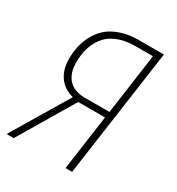

<svg xmlns="http://www.w3.org/2000/svg" viewBox="-165 -785 817 888"><g transform="rotate(30 243.0 -341.0)"><path d="M316.9 -682.1H450.2L354 0H318.8L359.9 -293.9H216.8L42 0H3.9L184.1 -300.8Q134.8 -313 107.4 -350.8Q80.1 -388.7 80.1 -445.8Q80.1 -480 86.7 -511.5Q93.3 -543 110.1 -574.7Q127 -606.4 152.8 -629.6Q178.7 -652.8 220.9 -667.5Q263.2 -682.1 316.9 -682.1ZM231.9 -326.2H365.2L410.2 -649.9H315.9Q270.5 -649.9 235.1 -637.9Q199.7 -626 178 -606.7Q156.2 -587.4 142.1 -560.3Q127.9 -533.2 122.6 -505.4Q117.2 -477.5 117.2 -445.8Q117.2 -390.1 147 -358.2Q176.8 -326.2 231.9 -326.2Z"/></g></svg>

Font: Fira Sans Compressed UltraLight
Style: Italic
Weight: 200
Width: 3
Italic angle: -8°
Designer: Carrois Corporate & Edenspiekermann AG
Foundry: Carrois Corporate GbR & Edenspiekermann AG
Version: Version 4.203;PS 004.203;hotconv 1.0.88;makeotf.lib2.5.64775